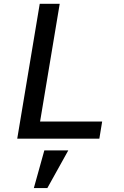

<svg xmlns="http://www.w3.org/2000/svg" viewBox="-20 -718 640 994"><path d="M494.3 0 508.9 -88.8H187.5L289.1 -698.2H185.7L69.2 0ZM155.2 255.7H225.1L333.5 60.7H209.5Z"/></svg>

Font: Margiela Mono Italic Medium It
Style: Regular
Weight: 500
Designer: Mike Abbink, Paul van der Laan, Pieter van Rosmalen
Foundry: Bold Monday
Version: Version 2.003 2021